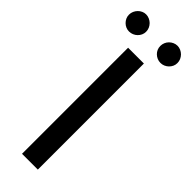

<svg xmlns="http://www.w3.org/2000/svg" viewBox="-316 -906 919 919"><g transform="rotate(45 144.0 -446.0)"><path d="M195.5 0H88.5V-718H195.5ZM95.5 -833Q95.5 -821 90.8 -810.8Q86 -800.5 78 -792.8Q70 -785 59.2 -780.5Q48.5 -776 36.5 -776Q25 -776 14.8 -780.5Q4.5 -785 -3.2 -792.8Q-11 -800.5 -15.8 -810.8Q-20.5 -821 -20.5 -833Q-20.5 -845 -15.8 -855.8Q-11 -866.5 -3.2 -874.5Q4.5 -882.5 14.8 -887.2Q25 -892 36.5 -892Q48.5 -892 59.2 -887.2Q70 -882.5 78 -874.5Q86 -866.5 90.8 -855.8Q95.5 -845 95.5 -833ZM307.5 -833Q307.5 -821 302.8 -810.8Q298 -800.5 290 -792.8Q282 -785 271.5 -780.5Q261 -776 249.5 -776Q237.5 -776 227 -780.5Q216.5 -785 208.5 -792.8Q200.5 -800.5 196 -810.8Q191.5 -821 191.5 -833Q191.5 -845 196 -855.8Q200.5 -866.5 208.5 -874.5Q216.5 -882.5 227 -887.2Q237.5 -892 249.5 -892Q261 -892 271.5 -887.2Q282 -882.5 290 -874.5Q298 -866.5 302.8 -855.8Q307.5 -845 307.5 -833Z"/></g></svg>

Font: Lato 2
Style: Regular
Weight: 500
Designer: Lukasz Dziedzic with Adam Twardoch and Botio Nikoltchev
Foundry: tyPoland Lukasz Dziedzic
Version: Version 2.015; 2015-08-06; http://www.latofonts.com/